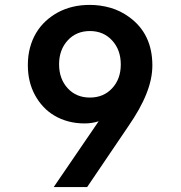

<svg xmlns="http://www.w3.org/2000/svg" viewBox="-20 -757 733 777"><path d="M332.7 0H197.4L379.3 -266.3Q352.6 -257.5 322.8 -257.5Q286.9 -257.5 256.2 -265.8Q225.5 -274.1 200.1 -289.2Q174.7 -304.3 155.2 -325.3Q135.7 -346.2 121.8 -371.8Q92.7 -424.7 92.7 -493.6Q92.7 -531.6 101.4 -564.1Q110.1 -596.6 126.1 -623.4Q142 -650.2 164.4 -671Q186.8 -691.8 214.1 -706.7Q271 -737.2 343 -737.2Q386 -737.2 426.7 -725.5Q467.3 -713.8 502.5 -688.2Q596.2 -620.4 596.6 -493.3Q596.6 -465.2 590.6 -436.4Q584.5 -407.7 572.4 -377.3Q560.4 -346.9 542.3 -314.5Q524.1 -282 499.6 -246.4ZM343.8 -362.2Q398.8 -362.2 433.6 -399.5Q468.8 -437.1 468.8 -496.1Q468.8 -555.4 433.6 -593.4Q398.8 -631.4 343.8 -631.4Q288.7 -631.4 253.9 -593.4Q219.1 -555.4 219.1 -496.8Q219.1 -437.9 253.9 -399.9Q288.4 -362.2 343.8 -362.2Z"/></svg>

Font: Linik Sans SemiBold
Style: Regular
Weight: 600
Designer: Fonts by Rasmus Andersson / Changes by Cristiano Sobral with parts from Marc Monis
Foundry: rsms
Version: Version 3.020; ttfautohint (v1.6)